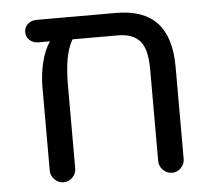

<svg xmlns="http://www.w3.org/2000/svg" viewBox="-46 -627 759 682"><g transform="rotate(-5 333.5 -285.5)"><path d="M585.9 -368.2V-40Q585.9 -21.5 572.8 -7.8Q559.6 5.9 541 5.9Q522.5 5.9 508.8 -7.8Q495.1 -21.5 495.1 -40V-368.2Q495.1 -439.5 469.7 -468.3Q444.3 -497.1 391.6 -497.1H229.5Q212.9 -467.8 206.1 -428.7Q199.2 -389.6 199.2 -332V-40Q199.2 -21.5 186 -7.8Q172.9 5.9 154.3 5.9Q135.7 5.9 122.1 -7.8Q108.4 -21.5 108.4 -40V-336.9Q108.4 -381.8 119.1 -425.8Q129.9 -469.7 149.4 -497.1H107.4Q89.8 -497.1 77.1 -508.3Q64.5 -519.5 64.5 -537.1Q64.5 -554.7 77.1 -565.9Q89.8 -577.1 107.4 -577.1H391.6Q489.3 -577.1 537.6 -525.4Q585.9 -473.6 585.9 -368.2Z"/></g></svg>

Font: jf-openhuninn-1.1
Style: Regular
Weight: 400
Designer: [Kosugi Maru]
      Designed by Motoya company      

      [Varela Round]
      Joe Prince(Latin component); Avraham Co
Foundry: justfont CO.,LTD.
Version: 1.1